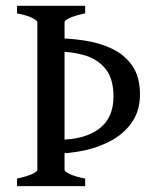

<svg xmlns="http://www.w3.org/2000/svg" viewBox="-20 -635 540 655"><path d="M457.5 -314.9Q458 -261.2 433.1 -222.4Q408.2 -183.6 365.2 -158.7Q322.3 -133.8 268.8 -122.1Q215.3 -110.4 158.2 -110.4Q158.2 -144.5 158.7 -193.8Q159.2 -243.2 159.4 -298.6Q159.7 -354 159.7 -407.7Q159.7 -461.4 159.7 -504.9Q213.4 -504.9 266.1 -497.1Q318.8 -489.3 362.1 -468.8Q405.3 -448.2 431.2 -410.9Q457 -373.5 457.5 -314.9ZM38.1 0V-25.9Q70.8 -32.7 89.1 -41Q107.4 -49.3 107.4 -55.7V-559.1Q107.4 -564.9 90.3 -573.7Q73.2 -582.5 38.1 -589.4V-615.2H270.5V-589.4Q237.3 -582.5 218.8 -574.2Q200.2 -565.9 200.2 -559.1V-55.7Q200.2 -49.8 217.8 -41.3Q235.4 -32.7 270.5 -25.9V0ZM367.2 -305.7Q367.2 -365.2 341.1 -398.7Q314.9 -432.1 271.2 -445.6Q227.5 -459 175.3 -459Q177.7 -383.3 177.5 -303.7Q177.2 -224.1 177.7 -158.2Q268.1 -158.2 317.6 -195.3Q367.2 -232.4 367.2 -305.7Z"/></svg>

Font: Gentium Book Plus
Style: Regular
Weight: 400
Designer: Victor Gaultney, Annie Olsen, Iska Routamaa, Becca Hirsbrunner
Foundry: SIL International
Version: Version 6.101